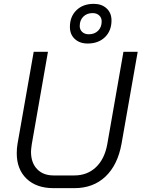

<svg xmlns="http://www.w3.org/2000/svg" viewBox="-20 -969 735 997"><path d="M67 -173Q67 -199 71 -222L155 -700H229L145 -220Q141 -192 141 -181Q141 -124 172.5 -91Q204 -58 258 -58H366Q433 -58 478 -100.5Q523 -143 537 -220L621 -700H695L611 -222Q591 -112 527.5 -52Q464 8 366 8H258Q169 8 118 -41Q67 -90 67 -173ZM343 -829Q343 -883 377 -916Q411 -949 467 -949Q508 -949 533.5 -925.5Q559 -902 559 -863Q559 -809 525 -776Q491 -743 435 -743Q394 -743 368.5 -766.5Q343 -790 343 -829ZM508 -858Q508 -877 495 -889Q482 -901 461 -901Q431 -901 412.5 -882.5Q394 -864 394 -834Q394 -815 407 -803Q420 -791 441 -791Q471 -791 489.5 -809.5Q508 -828 508 -858Z"/></svg>

Font: Bai Jamjuree
Style: Italic
Weight: 400
Italic angle: -10°
Version: Version 1.000; ttfautohint (v1.6)